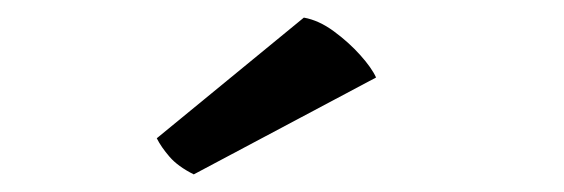

<svg xmlns="http://www.w3.org/2000/svg" viewBox="-20 -750 640 218"><path d="M407 -662 200 -552Q182 -561 172.5 -572Q163 -583 158 -593L325 -730Q342 -727 359 -714.5Q376 -702 389 -687.5Q402 -673 407 -662Z"/></svg>

Font: Karma Variable Light
Style: Regular
Weight: 300
Designer: Joana Correia
Foundry: Indian Type Foundry
Version: Version 3.000